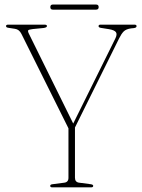

<svg xmlns="http://www.w3.org/2000/svg" viewBox="-20 -806 611 826"><path d="M381 -6.5Q381 0 372 0H204.5Q196 0 196 -6.5Q196 -12.5 206 -13.5L256 -20Q274.5 -22 274.5 -41V-254L72 -660.5Q62.5 -679.5 44.5 -682L18.5 -686Q10.5 -687 8.2 -689Q6 -691 6 -694Q6 -700 15.5 -700H171Q182 -700 182 -694Q182 -687.5 167 -685.5L121 -681Q105 -679 101.8 -676Q98.5 -673 104 -661.5L295 -274.5L476 -640Q485 -658 479 -667.2Q473 -676.5 449 -680.5L414.5 -686Q404 -687.5 404 -693.5Q404 -700 412.5 -700H558.5Q567.5 -700 567.5 -693.5Q567.5 -691 565.2 -688.5Q563 -686 555 -685L544.5 -684Q522.5 -681 512.2 -670.8Q502 -660.5 492 -640L302.5 -257.5V-41.5Q302.5 -22 321 -20L370 -13.5Q381 -12 381 -6.5ZM196.5 -775.5Q196.5 -786.5 207.5 -786.5H393Q404.5 -786.5 404.5 -775.5Q404.5 -764.5 393 -764.5H207.5Q196.5 -764.5 196.5 -775.5Z"/></svg>

Font: Fraunces 144pt S050 Thin
Style: Regular
Weight: 100
Version: Version 1.000; ttfautohint (v1.8.3)